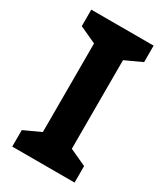

<svg xmlns="http://www.w3.org/2000/svg" viewBox="-180 -791 749 867"><g transform="rotate(30 194.5 -357.0)"><path d="M357 0H32V-86L119 -126V-588L32 -628V-714H357V-628L270 -588V-126L357 -86Z"/></g></svg>

Font: Noto Sans Bassa Vah
Style: Regular
Weight: 400
Designer: Monotype Design Team
Foundry: Monotype Imaging Inc.
Version: Version 2.002